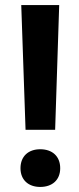

<svg xmlns="http://www.w3.org/2000/svg" viewBox="-20 -731 311 759"><path d="M198 -218 214 -711H64L81 -218ZM139 8C186 8 218 -19 218 -66C218 -113 187 -141 139 -141C92 -141 61 -113 61 -66C61 -20 92 8 139 8Z"/></svg>

Font: Asimov
Style: Regular
Weight: 500
Designer: Google
Version: Version 2.000980; 2014